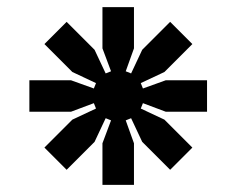

<svg xmlns="http://www.w3.org/2000/svg" viewBox="-20 -720 660 536"><path d="M62 -496V-408H178L242 -432L248 -417L182 -386L104 -308L166 -246L244 -324L275 -390L290 -384L266 -320V-204H354V-320L331 -384L346 -390L377 -324L455 -246L517 -308L439 -386L373 -417L379 -432L443 -408H558V-496H443L379 -473L373 -488L439 -519L517 -597L455 -659L377 -581L346 -515L331 -521L354 -585V-700H266V-585L290 -521L275 -515L244 -581L166 -659L104 -597L182 -519L248 -488L242 -473L178 -496Z"/></svg>

Font: Space Text SemiBold
Style: Regular
Weight: 600
Designer: Florian Karsten (Space Text), Colophon Foundry (Space Mono)
Foundry: Florian Karsten
Version: Version 1.003;PS 001.003;hotconv 1.0.88;makeotf.lib2.5.64775